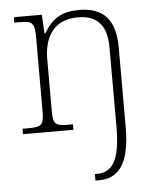

<svg xmlns="http://www.w3.org/2000/svg" viewBox="-55 -590 720 877"><g transform="rotate(-5 305.5 -151.5)"><path d="M347 240H363C447 240 506 187 506 8V-356C506 -483 452 -543 341 -543C264 -543 218 -519 178 -450H174L169 -536H41V-511H65C119 -511 134 -505 134 -439V-98C134 -30 122 -25 58 -25H36V0H267V-25H253C187 -25 176 -30 176 -97V-331C176 -419 210 -510 333 -510C430 -510 464 -449 464 -361V8C464 162 424 210 357 210H347Z"/></g></svg>

Font: Noto Serif Lao ExtraLight
Style: Regular
Weight: 200
Designer: Monotype Design Team
Foundry: Monotype Imaging Inc.
Version: Version 2.003